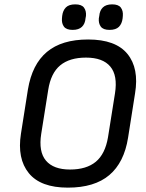

<svg xmlns="http://www.w3.org/2000/svg" viewBox="-20 -848 671 880"><path d="M291 12Q166 12 112 -54.5Q58 -121 76 -235L108 -438Q127 -553 195 -610Q263 -667 384 -667Q510 -667 564 -601Q618 -535 599 -420L567 -217Q549 -103 481 -45.5Q413 12 291 12ZM301 -71Q376 -71 419 -106.5Q462 -142 475 -219L507 -420Q520 -502 485.5 -543Q451 -584 374 -584Q299 -584 256 -548.5Q213 -513 201 -436L169 -235Q156 -153 190.5 -112Q225 -71 301 -71ZM482 -711Q453 -711 442 -726Q431 -741 433 -764L435 -775Q437 -800 451.5 -814Q466 -828 494 -828Q523 -828 534 -813Q545 -798 543 -775L542 -764Q539 -739 525 -725Q511 -711 482 -711ZM313 -711Q284 -711 273 -726Q262 -741 264 -764L265 -775Q268 -800 282 -814Q296 -828 325 -828Q354 -828 365 -813Q376 -798 374 -775L372 -764Q370 -739 355.5 -725Q341 -711 313 -711Z"/></svg>

Font: Sofia Sans Medium
Style: Italic
Weight: 500
Italic angle: -9°
Version: Version 4.101